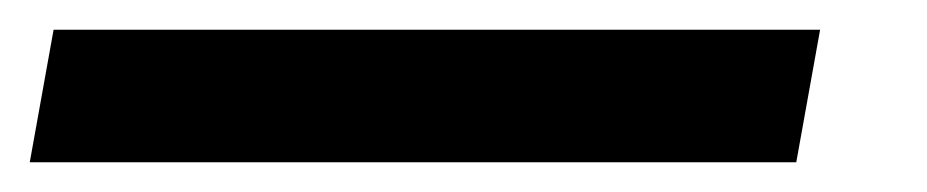

<svg xmlns="http://www.w3.org/2000/svg" viewBox="-90 16 623 129"><path d="M-54 36H461L445 125H-70Z"/></svg>

Font: Cabin Medium
Style: Italic
Weight: 500
Italic angle: -7°
Designer: Pablo Impallari
Foundry: Pablo Impallari. http://www.impallari.com Igino Marini. http://www.ikern.com
Version: Version 2.200